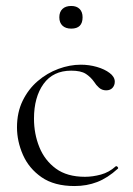

<svg xmlns="http://www.w3.org/2000/svg" viewBox="-20 -612 447 644"><path d="M230 12Q162 12 119.5 -17.5Q77 -47 57 -92.5Q37 -138 37 -185Q37 -235 56 -274Q75 -313 106.5 -340Q138 -367 176 -381Q214 -395 251 -395Q279 -395 305 -387.5Q331 -380 348 -367Q365 -354 365 -338Q365 -326 357.5 -317.5Q350 -309 336 -309Q322 -309 312 -318Q302 -327 296 -337Q284 -354 267.5 -364.5Q251 -375 219 -375Q158 -375 126 -330.5Q94 -286 94 -214Q94 -163 112 -118.5Q130 -74 167.5 -46.5Q205 -19 265 -19Q291 -19 318.5 -26.5Q346 -34 368 -54Q371 -56 374.5 -52Q378 -48 375 -46Q341 -15 306 -1.5Q271 12 230 12ZM219 -516Q200 -516 189.5 -526Q179 -536 179 -554Q179 -572 189.5 -582Q200 -592 219 -592Q237 -592 247 -582Q257 -572 257 -554Q257 -516 219 -516Z"/></svg>

Font: Cormorant Garamond Light Light
Style: Regular
Weight: 300
Version: Version 4.001